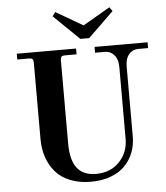

<svg xmlns="http://www.w3.org/2000/svg" viewBox="-61 -974 905 1046"><g transform="rotate(-5 391.5 -451.0)"><path d="M51.8 -711.9H376V-680.2H312Q298.3 -680.2 293.2 -674.8Q288.1 -669.4 288.1 -655.8V-198.2Q288.1 -108.9 322.3 -65.4Q356.4 -22 424.8 -22Q504.4 -22 553.2 -73Q602.1 -124 602.1 -198.2V-589.8Q602.1 -633.3 581.8 -656.7Q561.5 -680.2 530.8 -680.2H477.1V-711.9H767.1V-680.2H712.9Q682.1 -680.2 662.1 -656.7Q642.1 -633.3 642.1 -589.8V-208Q642.1 -160.6 626.2 -119.9Q610.4 -79.1 580.1 -48.1Q549.8 -17.1 502 0.5Q454.1 18.1 394 18.1Q330.1 18.1 280.5 -2Q231 -22 200.9 -57.4Q170.9 -92.8 155.5 -138.2Q140.1 -183.6 140.1 -236.8V-655.8Q140.1 -669.4 135 -674.8Q129.9 -680.2 116.2 -680.2H51.8ZM264.2 -897.9 279.8 -919.9 428.2 -834 576.2 -919.9 591.8 -897.9 452.1 -762.2H403.8Z"/></g></svg>

Font: Flanker Steampunk
Style: Bold
Weight: 700
Designer: Alexey Kryukov, Leonardo Di Lena
Foundry: Alexey Kryukov, Leonardo Di Lena
Version: 1.210